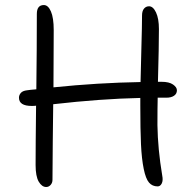

<svg xmlns="http://www.w3.org/2000/svg" viewBox="-20 -750 776 761"><path d="M163.1 -8.8Q146 -8.8 133.5 -30Q121.1 -51.3 121.1 -96.2Q121.1 -170.9 123 -331.1Q117.2 -330.1 106 -330.1Q55.2 -330.1 55.2 -362.8Q55.2 -373 62.5 -381.6Q69.8 -390.1 86.9 -392.1Q98.6 -394 124 -396Q126 -554.2 126 -694.8Q126 -730 153.8 -730Q170.9 -730 181.9 -704.6Q192.9 -679.2 192.9 -630.9Q192.9 -591.8 192.4 -515.9Q191.9 -439.9 191.9 -403.8Q367.2 -421.9 537.1 -424.8Q537.6 -461.9 540.3 -556.4Q543 -650.9 543 -689Q543 -706.5 550.8 -715.8Q558.6 -725.1 570.8 -725.1Q586.9 -725.1 598.4 -700.7Q609.9 -676.3 609.9 -634.8Q609.9 -565.4 606 -425.8H620.1Q650.4 -425.8 665.8 -415Q681.2 -404.3 681.2 -392.1Q681.2 -378.4 669.9 -370.6Q658.7 -362.8 639.2 -362.8H605Q604 -322.8 604 -253.9Q605.5 -158.7 623 -54.2Q627 -34.7 621.1 -22.9Q615.2 -11.2 605 -11.2Q583.5 -11.2 570.6 -26.4Q557.6 -41.5 549.6 -80.8Q541.5 -120.1 538.8 -178.2Q536.1 -236.3 536.1 -332V-361.8Q378.9 -358.4 190.9 -336.9Q190.4 -302.7 189.2 -193.8Q188 -85 188 -37.1Q188 -25.4 180.7 -17.1Q173.3 -8.8 163.1 -8.8Z"/></svg>

Font: Shantell Sans Bouncy
Style: Regular
Weight: 300
Designer: Stephen Nixon, Anya Danilova, Shantell Martin
Foundry: Arrow Type
Version: Version 1.006;[9816181b4]